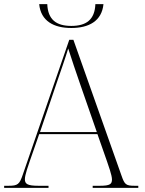

<svg xmlns="http://www.w3.org/2000/svg" viewBox="-23 -906 701 926"><path d="M321 -771C405 -771 468 -804 476 -886H437C434 -811 393 -781 321 -781C249 -781 208 -811 205 -886H166C174 -804 237 -771 321 -771ZM-3 0H211V-10H162C107 -10 97 -20 97 -42C97 -63 115 -112 121 -130L166 -259H447L493 -128C499 -110 517 -61 517 -41C517 -19 509 -10 459 -10H424V0H644V-10H627C584 -10 578 -16 563 -59L331 -714H311L87 -64C71 -17 63 -10 18 -10H-3ZM170 -269 251 -508C266 -551 295 -635 306 -672C320 -628 345 -553 365 -496L444 -269Z"/></svg>

Font: Noto Serif Display ExtraLight
Style: Regular
Weight: 200
Designer: Monotype Design Team
Foundry: Monotype Imaging Inc.
Version: Version 2.009